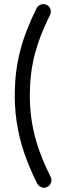

<svg xmlns="http://www.w3.org/2000/svg" viewBox="-20 -718 321 933"><path d="M226.1 141.6C173.3 35.6 121.6 -93.3 125 -270C127.4 -400.4 154.8 -508.3 223.1 -645.5C225.6 -650.4 227.1 -655.8 227.1 -661.6C227.1 -681.6 210.4 -698.2 190.4 -698.2C176.3 -698.2 163.6 -689.5 157.7 -677.7C85.4 -532.7 54.2 -412.1 51.8 -271C48.3 -78.6 106 64 160.6 173.8C166.5 185.5 179.2 194.3 193.4 194.3C213.4 194.3 230 177.7 230 157.7C230 151.9 228.5 146.5 226.1 141.6Z"/></svg>

Font: Velvelyne
Style: Regular
Weight: 400
Designer: Manon Van der Borght et Mariel Nils
Foundry: Velvetyne
Version: Version 1.070;Glyphs 3.3.1 (3343)